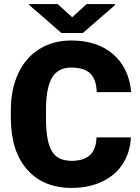

<svg xmlns="http://www.w3.org/2000/svg" viewBox="-20 -922 696 952"><path d="M628.9 -240.7Q625.5 -166.5 588.9 -109.6Q552.2 -52.7 486.1 -21.5Q419.9 9.8 335 9.8Q194.8 9.8 114.3 -81.5Q33.7 -172.9 33.7 -339.4V-374.5Q33.7 -479 70.1 -557.4Q106.4 -635.7 174.8 -678.5Q243.2 -721.2 333 -721.2Q462.4 -721.2 541 -653.1Q619.6 -585 630.4 -465.3H459.5Q457.5 -530.3 426.8 -558.6Q396 -586.9 333 -586.9Q269 -586.9 239.3 -539.1Q209.5 -491.2 208 -386.2V-335.9Q208 -222.2 236.6 -173.3Q265.1 -124.5 335 -124.5Q394 -124.5 425.3 -152.3Q456.5 -180.2 458.5 -240.7ZM337.9 -836.4 409.7 -901.9H549.8V-896.5L390.6 -758.3H284.7L124.5 -897.5V-901.9H266.1Z"/></svg>

Font: Sadagaat-English
Style: Regular
Weight: 900
Designer: Ahmed alsheikh
Foundry: Ahmed alsheikh Design
Version: Version 2.137;January 17, 2018;FontCreator 11.0.0.2408 64-bi